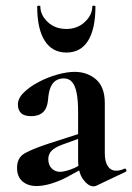

<svg xmlns="http://www.w3.org/2000/svg" viewBox="-20 -648 465 676"><path d="M319 6Q315 8 309 8Q291 8 273 -16Q255 -40 255 -85V-255Q255 -294 250 -320Q245 -346 234 -359Q223 -372 204 -372Q189 -372 177 -364.5Q165 -357 158 -340.5Q151 -324 149 -295Q146 -266 131 -252.5Q116 -239 90 -239Q65 -239 54 -250Q43 -261 43 -280Q43 -302 64 -322.5Q85 -343 116.5 -359.5Q148 -376 182 -385.5Q216 -395 243 -395Q287 -395 318 -368.5Q349 -342 349 -285V-108Q349 -79 359.5 -63Q370 -47 389 -47Q403 -47 418 -54Q422 -56 424.5 -50.5Q427 -45 422 -43ZM109 7Q78 7 59 -9.5Q40 -26 40 -57Q40 -93 67.5 -108.5Q95 -124 153 -143L265 -179L269 -164L200 -139Q173 -129 161.5 -117Q150 -105 150 -88Q150 -67 162 -55Q174 -43 192 -43Q200 -43 213.5 -46.5Q227 -50 243 -57L298 -87L299 -70L213 -23Q188 -10 160 -1.5Q132 7 109 7ZM111 -625Q111 -628 116.5 -628Q122 -628 122 -626Q122 -595 148 -570.5Q174 -546 214 -546Q252 -546 278.5 -570.5Q305 -595 305 -626Q305 -628 310.5 -628Q316 -628 316 -625Q316 -546 290 -504.5Q264 -463 214 -463Q164 -463 137.5 -504.5Q111 -546 111 -625Z"/></svg>

Font: Cormorant Light
Style: Regular
Weight: 300
Designer: Christian Thalmann (Catharsis Fonts)
Foundry: Catharsis Fonts
Version: Version 4.000